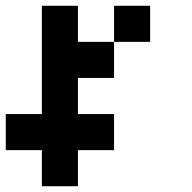

<svg xmlns="http://www.w3.org/2000/svg" viewBox="-20 -645 665 665"><path d="M0 -125V-250H125V-625H250V-500H375V-375H250V-250H375V-125H250V0H125V-125ZM375 -500V-625H500V-500Z"/></svg>

Font: Galmuri7 Regular
Style: Regular
Weight: 400
Designer: Lee Minseo (quiple)
Version: Version 2.399;hotconv 1.1.1;makeotfexe 2.6.0 DEVELOPMENT